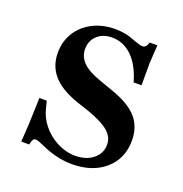

<svg xmlns="http://www.w3.org/2000/svg" viewBox="-94 -542 608 639"><g transform="rotate(20 210.5 -223.0)"><path d="M226 13Q174 13 118 -12Q105 -18 98 -20.5Q91 -23 86 -23Q80 -23 77 -18.5Q74 -14 71 0H43L47 -66L50 -157H76L82 -134Q89 -102 110.5 -75.5Q132 -49 163 -33Q194 -17 227 -17Q266 -17 290.5 -37Q315 -57 315 -88Q315 -114 293 -133.5Q271 -153 221 -171L173 -187Q113 -208 84.5 -240.5Q56 -273 56 -320Q56 -360 75.5 -391.5Q95 -423 130 -441Q165 -459 209 -459Q228 -459 244.5 -456Q261 -453 286 -443Q305 -436 313 -436Q326 -436 332 -456H359L355 -390V-313H327Q311 -369 280.5 -399Q250 -429 209 -429Q177 -429 157 -410.5Q137 -392 137 -362Q137 -336 156.5 -316Q176 -296 219 -281L267 -264Q331 -242 359.5 -210Q388 -178 388 -129Q388 -65 343.5 -26Q299 13 226 13Z"/></g></svg>

Font: Baskervville SemiBold
Style: Regular
Weight: 600
Version: Version 1.100